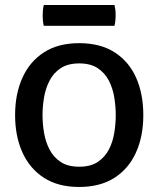

<svg xmlns="http://www.w3.org/2000/svg" viewBox="-20 -730 630 763"><path d="M40 -272.5Q40 -356.5 69.2 -421.2Q98.5 -486 155 -522.2Q211.5 -558.5 294.5 -558.5Q378.5 -558.5 435.2 -522.2Q492 -486 520.8 -421.5Q549.5 -357 549.5 -272.5Q549.5 -188 520.2 -123.5Q491 -59 434.2 -23Q377.5 13 294.5 13Q211 13 154.5 -23.5Q98 -60 69 -124.5Q40 -189 40 -272.5ZM149 -272.5Q149 -238.5 155 -202.5Q161 -166.5 176.8 -136Q192.5 -105.5 221 -86.5Q249.5 -67.5 295 -67.5Q340 -67.5 368.5 -86.5Q397 -105.5 412.8 -136Q428.5 -166.5 434.2 -202.5Q440 -238.5 440 -272.5Q440 -306.5 434.2 -342.5Q428.5 -378.5 412.8 -409.2Q397 -440 368.5 -459Q340 -478 295 -478Q249.5 -478 221 -459Q192.5 -440 176.8 -409.2Q161 -378.5 155 -342.5Q149 -306.5 149 -272.5ZM154 -627.5Q149.5 -646 149.5 -668Q149.5 -690 154 -710H435Q437.5 -699.5 438.5 -690.8Q439.5 -682 439.5 -669Q439.5 -646.5 435 -627.5Z"/></svg>

Font: Signika SC
Style: Regular
Weight: 400
Designer: Anna Giedryś
Foundry: Anna Giedryś
Version: Version 2.000; ttfautohint (v1.8.3) -l 8 -r 50 -G 200 -x 9 -